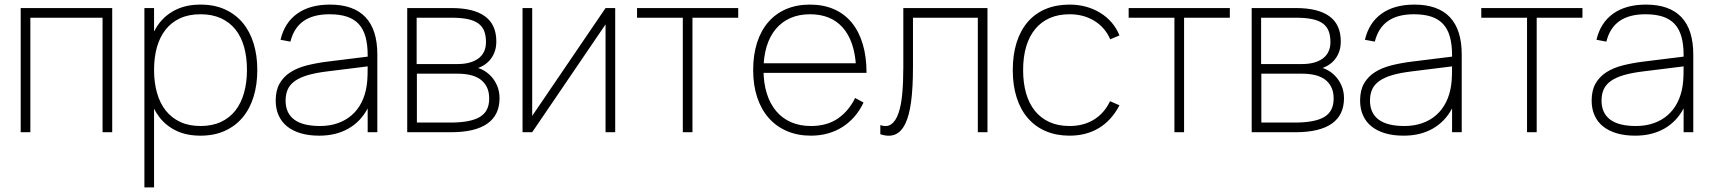

<svg xmlns="http://www.w3.org/2000/svg" viewBox="-20 -575 7444 835"><path d="M70 0V-540H468V0H426V-498H112V0Z M608 240V-540H650V240ZM852 15Q792 15 747.5 -6Q703 -27 673.5 -65Q644 -103 629.5 -155.5Q615 -208 615 -271Q615 -335 630 -387.2Q645 -439.5 674.8 -476.8Q704.5 -514 748.8 -534.5Q793 -555 852 -555Q912.5 -555 958.5 -534Q1004.5 -513 1035.8 -475.5Q1067 -438 1083 -385.8Q1099 -333.5 1099 -271Q1099 -207 1082.8 -154.2Q1066.5 -101.5 1035 -64Q1003.5 -26.5 957.5 -5.8Q911.5 15 852 15ZM852 -27Q903 -27 941 -44.8Q979 -62.5 1004 -94.8Q1029 -127 1041.5 -171.8Q1054 -216.5 1054 -271Q1054 -326 1041.5 -370.8Q1029 -415.5 1003.8 -447Q978.5 -478.5 940.5 -495.8Q902.5 -513 852 -513Q800.5 -513 762.5 -495.2Q724.5 -477.5 699.5 -445.2Q674.5 -413 662.2 -368.8Q650 -324.5 650 -271Q650 -216 662.8 -171Q675.5 -126 701 -94Q726.5 -62 764.2 -44.5Q802 -27 852 -27Z M1415 -555Q1328 -555 1272.8 -515.8Q1217.5 -476.5 1200 -402L1243 -394Q1258 -454 1300.2 -483.5Q1342.5 -513 1413 -513Q1456.5 -513 1488 -502.8Q1519.5 -492.5 1539.8 -470.8Q1560 -449 1569.5 -415.2Q1579 -381.5 1579 -334V-291Q1579 -273 1578.5 -249Q1578 -225 1575 -204Q1569 -162.5 1552.2 -129.5Q1535.5 -96.5 1509.2 -73.8Q1483 -51 1448.2 -39Q1413.5 -27 1371.5 -27Q1297 -27 1259.5 -55Q1222 -83 1222 -137.5Q1222 -166 1231.8 -187Q1241.5 -208 1263.2 -223.2Q1285 -238.5 1319.5 -248.5Q1354 -258.5 1403.5 -264.5L1584.5 -287L1585 -329.5L1403.5 -307Q1355.5 -301 1314.2 -290.5Q1273 -280 1243 -260.8Q1213 -241.5 1196 -211.8Q1179 -182 1179 -137.5Q1179 -101.5 1191.8 -73Q1204.5 -44.5 1229 -25Q1253.5 -5.5 1288.5 4.8Q1323.5 15 1368.5 15Q1441 15 1494.8 -15.5Q1548.5 -46 1579 -103.5V0H1621V-338Q1621 -446 1569.2 -500.5Q1517.5 -555 1415 -555Z M1942 0H1751V-540H1943.5Q2040 -540 2089.2 -504Q2138.5 -468 2138.5 -395Q2138.5 -368 2130.2 -347Q2122 -326 2107.5 -310.5Q2093 -295 2073.5 -285.5Q2054 -276 2031.5 -272V-284Q2053.5 -283.5 2075 -273.2Q2096.5 -263 2113.8 -245.2Q2131 -227.5 2141.8 -202.8Q2152.5 -178 2152.5 -148Q2152.5 -74.5 2099.2 -37.2Q2046 0 1942 0ZM1939.5 -42Q2025.5 -42 2066.5 -66.2Q2107.5 -90.5 2107.5 -146Q2107.5 -176.5 2096.8 -197.2Q2086 -218 2067.5 -230.8Q2049 -243.5 2024.2 -249Q1999.5 -254.5 1971.5 -254.5H1793V-42ZM1941.5 -498H1792V-296.5H1971.5Q1998.5 -296.5 2021 -302.5Q2043.5 -308.5 2059.8 -320.2Q2076 -332 2084.8 -350Q2093.5 -368 2093.5 -392Q2093.5 -420 2085.8 -440Q2078 -460 2060.2 -473Q2042.5 -486 2013.5 -492Q1984.5 -498 1941.5 -498Z M2655.5 -540V0H2613.5V-469L2294.5 0H2252.5V-540H2294.5V-71L2613.5 -540Z M2949.5 0V-498H2750.5V-540H3190.5V-498H2991.5V0Z M3506.5 -27Q3458.5 -27 3420.5 -43.5Q3382.5 -60 3355.8 -91.5Q3329 -123 3314.8 -168.5Q3300.5 -214 3300.5 -271.5Q3300.5 -328.5 3314.2 -373.2Q3328 -418 3354 -449Q3380 -480 3417.5 -496.5Q3455 -513 3502.5 -513Q3593 -513 3644.2 -456Q3695.5 -399 3702.5 -290.5V-258H3748.5Q3748.5 -328.5 3732 -383.5Q3715.5 -438.5 3684 -476.8Q3652.5 -515 3606.8 -535Q3561 -555 3502.5 -555Q3445 -555 3399.2 -535.5Q3353.5 -516 3321.5 -479.2Q3289.5 -442.5 3272.5 -389.5Q3255.5 -336.5 3255.5 -270Q3255.5 -204 3273.2 -151Q3291 -98 3323.8 -61.2Q3356.5 -24.5 3402.8 -4.8Q3449 15 3506.5 15Q3545.5 15 3579.8 5.5Q3614 -4 3643 -22.2Q3672 -40.5 3695.5 -67.2Q3719 -94 3735.5 -129L3699 -149Q3671 -92 3623.8 -59.5Q3576.5 -27 3506.5 -27ZM3734.5 -300H3294L3293 -258H3748.5Z M3808.5 -31Q3837 -21 3856.2 -34.8Q3875.5 -48.5 3887.2 -82Q3899 -115.5 3903.8 -166.8Q3908.5 -218 3908.5 -283V-540H4274.5V0H4232.5V-498H3950.5V-283Q3950.5 -195 3942.5 -133.8Q3934.5 -72.5 3917.2 -37Q3900 -1.5 3873 9.8Q3846 21 3808.5 9Z M4631.5 15Q4668.5 15 4700.5 6.5Q4732.5 -2 4759.8 -18.5Q4787 -35 4809.2 -59.8Q4831.5 -84.5 4848.5 -117L4807.5 -135Q4783 -83 4737.8 -55Q4692.5 -27 4631.5 -27Q4581.5 -27 4543.8 -44.2Q4506 -61.5 4480.5 -93.2Q4455 -125 4442.2 -170Q4429.5 -215 4429.5 -270Q4429.5 -328 4443 -373Q4456.5 -418 4482.5 -449.2Q4508.5 -480.5 4546 -496.8Q4583.5 -513 4631.5 -513Q4693 -513 4739.5 -484.2Q4786 -455.5 4808.5 -404L4848.5 -421Q4836 -452 4814.8 -476.8Q4793.5 -501.5 4765.2 -519Q4737 -536.5 4703 -545.8Q4669 -555 4631.5 -555Q4573.5 -555 4527.5 -535.8Q4481.5 -516.5 4449.8 -479.8Q4418 -443 4401.2 -390Q4384.5 -337 4384.5 -270Q4384.5 -203.5 4401.5 -150.5Q4418.5 -97.5 4450.5 -60.8Q4482.5 -24 4528.2 -4.5Q4574 15 4631.5 15Z M5087.5 0V-498H4888.5V-540H5328.5V-498H5129.5V0Z M5614.5 0H5423.5V-540H5616Q5712.5 -540 5761.8 -504Q5811 -468 5811 -395Q5811 -368 5802.8 -347Q5794.5 -326 5780 -310.5Q5765.5 -295 5746 -285.5Q5726.5 -276 5704 -272V-284Q5726 -283.5 5747.5 -273.2Q5769 -263 5786.2 -245.2Q5803.5 -227.5 5814.2 -202.8Q5825 -178 5825 -148Q5825 -74.5 5771.8 -37.2Q5718.5 0 5614.5 0ZM5612 -42Q5698 -42 5739 -66.2Q5780 -90.5 5780 -146Q5780 -176.5 5769.2 -197.2Q5758.5 -218 5740 -230.8Q5721.5 -243.5 5696.8 -249Q5672 -254.5 5644 -254.5H5465.5V-42ZM5614 -498H5464.5V-296.5H5644Q5671 -296.5 5693.5 -302.5Q5716 -308.5 5732.2 -320.2Q5748.5 -332 5757.2 -350Q5766 -368 5766 -392Q5766 -420 5758.2 -440Q5750.5 -460 5732.8 -473Q5715 -486 5686 -492Q5657 -498 5614 -498Z M6131 -555Q6044 -555 5988.8 -515.8Q5933.5 -476.5 5916 -402L5959 -394Q5974 -454 6016.2 -483.5Q6058.5 -513 6129 -513Q6172.5 -513 6204 -502.8Q6235.5 -492.5 6255.8 -470.8Q6276 -449 6285.5 -415.2Q6295 -381.5 6295 -334V-291Q6295 -273 6294.5 -249Q6294 -225 6291 -204Q6285 -162.5 6268.2 -129.5Q6251.5 -96.5 6225.2 -73.8Q6199 -51 6164.2 -39Q6129.5 -27 6087.5 -27Q6013 -27 5975.5 -55Q5938 -83 5938 -137.5Q5938 -166 5947.8 -187Q5957.5 -208 5979.2 -223.2Q6001 -238.5 6035.5 -248.5Q6070 -258.5 6119.5 -264.5L6300.5 -287L6301 -329.5L6119.5 -307Q6071.5 -301 6030.2 -290.5Q5989 -280 5959 -260.8Q5929 -241.5 5912 -211.8Q5895 -182 5895 -137.5Q5895 -101.5 5907.8 -73Q5920.5 -44.5 5945 -25Q5969.5 -5.5 6004.5 4.8Q6039.5 15 6084.5 15Q6157 15 6210.8 -15.5Q6264.5 -46 6295 -103.5V0H6337V-338Q6337 -446 6285.2 -500.5Q6233.5 -555 6131 -555Z M6621 0V-498H6422V-540H6862V-498H6663V0Z M7138 -555Q7051 -555 6995.8 -515.8Q6940.5 -476.5 6923 -402L6966 -394Q6981 -454 7023.2 -483.5Q7065.5 -513 7136 -513Q7179.5 -513 7211 -502.8Q7242.5 -492.5 7262.8 -470.8Q7283 -449 7292.5 -415.2Q7302 -381.5 7302 -334V-291Q7302 -273 7301.5 -249Q7301 -225 7298 -204Q7292 -162.5 7275.2 -129.5Q7258.5 -96.5 7232.2 -73.8Q7206 -51 7171.2 -39Q7136.5 -27 7094.5 -27Q7020 -27 6982.5 -55Q6945 -83 6945 -137.5Q6945 -166 6954.8 -187Q6964.5 -208 6986.2 -223.2Q7008 -238.5 7042.5 -248.5Q7077 -258.5 7126.5 -264.5L7307.5 -287L7308 -329.5L7126.5 -307Q7078.5 -301 7037.2 -290.5Q6996 -280 6966 -260.8Q6936 -241.5 6919 -211.8Q6902 -182 6902 -137.5Q6902 -101.5 6914.8 -73Q6927.5 -44.5 6952 -25Q6976.5 -5.5 7011.5 4.8Q7046.5 15 7091.5 15Q7164 15 7217.8 -15.5Q7271.5 -46 7302 -103.5V0H7344V-338Q7344 -446 7292.2 -500.5Q7240.5 -555 7138 -555Z"/></svg>

Font: Vela Sans GX ExtLt
Style: Regular
Weight: 200
Designer: Principal design: Mikhail Sharanda - project Manrope.
Design modification: Ravid Balaliev
Foundry: Mikhail Sharanda
Version: Version 1.001